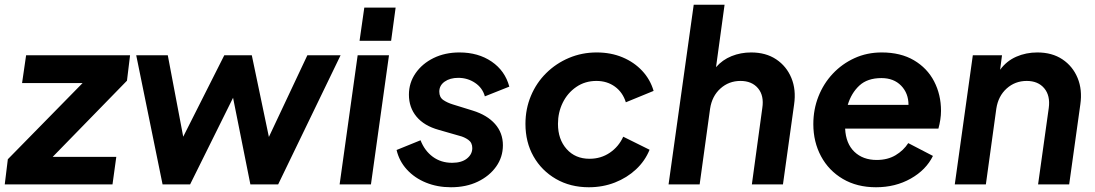

<svg xmlns="http://www.w3.org/2000/svg" viewBox="-43 -777 4613 809"><path d="M-23 0 -10 -106 305 -427H50L67 -544H505L492 -437L179 -116H447L431 0Z M642 0 531 -544H664L729 -201L902 -544H1018L1090 -200L1252 -544H1392L1129 0H1012L939 -365L758 0Z M1472 -605 1492 -745H1624L1605 -605ZM1388 0 1464 -544H1596L1520 0Z M1857 12Q1800 12 1752 -7.5Q1704 -27 1671.5 -62.5Q1639 -98 1628 -145L1729 -186Q1746 -142 1780.5 -116.5Q1815 -91 1862 -91Q1902 -91 1924.5 -109Q1947 -127 1947 -153Q1947 -176 1930 -188Q1913 -200 1892 -205L1805 -230Q1744 -247 1712 -285.5Q1680 -324 1680 -378Q1680 -428 1708 -468.5Q1736 -509 1784 -532.5Q1832 -556 1893 -556Q1972 -556 2028.5 -517.5Q2085 -479 2103 -412L2000 -371Q1990 -407 1958.5 -428Q1927 -449 1888 -449Q1853 -449 1830.5 -433Q1808 -417 1808 -391Q1808 -367 1825 -355.5Q1842 -344 1865 -337L1949 -311Q2010 -292 2043 -254.5Q2076 -217 2076 -165Q2076 -115 2047.5 -75Q2019 -35 1970 -11.5Q1921 12 1857 12Z M2438 12Q2360 12 2299.5 -23Q2239 -58 2205 -118Q2171 -178 2171 -255Q2171 -318 2194 -373Q2217 -428 2258.5 -469Q2300 -510 2354.5 -533Q2409 -556 2471 -556Q2531 -556 2580 -535.5Q2629 -515 2663 -478.5Q2697 -442 2711 -394L2594 -346Q2581 -388 2548 -412Q2515 -436 2470 -436Q2422 -436 2385 -410.5Q2348 -385 2328 -344Q2308 -303 2308 -255Q2308 -190 2344.5 -149Q2381 -108 2441 -108Q2489 -108 2526.5 -133.5Q2564 -159 2583 -201L2694 -146Q2675 -99 2637 -63.5Q2599 -28 2548 -8Q2497 12 2438 12Z M2774 0 2880 -757H3010L2974 -494Q3001 -525 3039.5 -540.5Q3078 -556 3122 -556Q3184 -556 3227.5 -527Q3271 -498 3291.5 -448.5Q3312 -399 3303 -337L3256 0H3125L3169 -322Q3177 -374 3151 -405Q3125 -436 3077 -436Q3028 -436 2992.5 -404Q2957 -372 2949 -319L2905 0Z M3648 12Q3568 12 3508.5 -23Q3449 -58 3416.5 -118.5Q3384 -179 3384 -254Q3384 -316 3405.5 -370.5Q3427 -425 3466 -466.5Q3505 -508 3557.5 -532Q3610 -556 3672 -556Q3752 -556 3808 -523Q3864 -490 3893 -434Q3922 -378 3922 -310Q3922 -292 3919 -272.5Q3916 -253 3911 -235H3518Q3521 -172 3557 -137.5Q3593 -103 3651 -103Q3697 -103 3730.5 -123Q3764 -143 3784 -174L3888 -120Q3859 -61 3794.5 -24.5Q3730 12 3648 12ZM3671 -448Q3612 -448 3578 -416.5Q3544 -385 3529 -335H3785Q3785 -384 3754 -416Q3723 -448 3671 -448Z M3980 0 4056 -544H4179L4171 -483Q4198 -520 4239 -538Q4280 -556 4328 -556Q4390 -556 4433.5 -527Q4477 -498 4497.5 -448.5Q4518 -399 4509 -337L4462 0H4331L4376 -322Q4383 -374 4357 -405Q4331 -436 4283 -436Q4234 -436 4198.5 -404Q4163 -372 4155 -319L4111 0Z"/></svg>

Font: Plus Jakarta Sans
Style: Bold Italic
Weight: 700
Italic angle: -8°
Designer: Gumpita Rahayu
Foundry: Tokotype
Version: Version 2.071; ttfautohint (v1.8.4.7-5d5b);gftools[0.9.29]